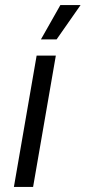

<svg xmlns="http://www.w3.org/2000/svg" viewBox="-20 -740 339 760"><path d="M35 0H111L201 -520H125ZM204 -584 299 -720H219L142 -584Z"/></svg>

Font: Fixel Text 20240404
Style: Italic
Weight: 400
Width: 4
Italic angle: -10°
Designer: AlfaBravo + MacPaw
Foundry: Kyrylo Tkachov, Marchela Mozhyna, Serhii Makarenko, Maria Weinstein, Zakhar Kryvoshyya
Version: Version 1.211;Glyphs 3.2 (3225)